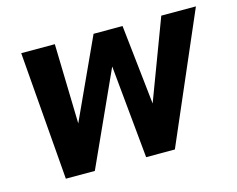

<svg xmlns="http://www.w3.org/2000/svg" viewBox="-77 -611 891 723"><g transform="rotate(-15 369.0 -250.0)"><path d="M738 -500 522 0H410L375 -363L210 0H97L57 -500H188L196 -189L339 -500H452L486 -189L603 -500Z"/></g></svg>

Font: Sarabun
Style: Bold Italic
Weight: 700
Italic angle: -10°
Designer: Suppakit Chalermlarp | Katatrad Co.,Ltd.
Foundry: Cadson Demak Co.,Ltd.
Version: Version 1.000; ttfautohint (v1.6)